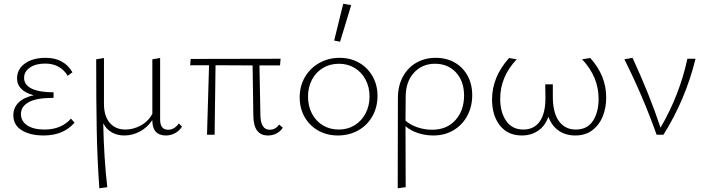

<svg xmlns="http://www.w3.org/2000/svg" viewBox="-20 -727 3819 1036"><path d="M382 -65Q322 4 216 4Q143 4 97.5 -24Q52 -52 52 -105Q52 -145 79.5 -173Q107 -201 162 -213Q119 -224 95.5 -247Q72 -270 72 -304Q72 -354 114.5 -384.5Q157 -415 227 -415Q325 -415 371 -337L345 -318Q328 -348 297.5 -366Q267 -384 223 -384Q173 -384 141.5 -362.5Q110 -341 110 -307Q110 -269 150.5 -249Q191 -229 269 -229V-199Q176 -199 134.5 -175.5Q93 -152 93 -112Q93 -73 127 -50.5Q161 -28 220 -28Q311 -28 363 -87Z M962 -44Q949 -22 925.5 -9Q902 4 875 4Q839 4 820.5 -16.5Q802 -37 802 -76V-79Q774 -38 734 -17Q694 4 651 4Q613 4 583.5 -12.5Q554 -29 537 -62Q541 131 559 283L516 289Q505 134 502 -20.5Q499 -175 499 -407L541 -414V-166Q541 -101 572 -64.5Q603 -28 657 -28Q698 -28 738 -49Q778 -70 802 -112V-407L844 -414V-82Q844 -27 887 -27Q921 -27 945 -61Z M1506 -38Q1493 -18 1472 -7Q1451 4 1426 4Q1348 4 1347 -102L1343 -374L1143 -375L1138 0H1097L1108 -375H1006L1009 -409L1494 -410L1491 -374H1380L1385 -108Q1386 -27 1435 -27Q1467 -27 1486 -55Z M1597 -202Q1597 -262 1625 -310.5Q1653 -359 1702.5 -387Q1752 -415 1813 -415Q1871 -415 1917.5 -388.5Q1964 -362 1990.5 -315Q2017 -268 2017 -210Q2017 -149 1989.5 -100Q1962 -51 1913 -23.5Q1864 4 1803 4Q1744 4 1697 -22.5Q1650 -49 1623.5 -96Q1597 -143 1597 -202ZM1974 -206Q1974 -257 1952.5 -297.5Q1931 -338 1893.5 -360.5Q1856 -383 1809 -383Q1760 -383 1722 -360Q1684 -337 1663 -296.5Q1642 -256 1642 -206Q1642 -154 1663.5 -113.5Q1685 -73 1722.5 -50.5Q1760 -28 1808 -28Q1856 -28 1894 -51.5Q1932 -75 1953 -116Q1974 -157 1974 -206ZM1783 -508 1832 -707 1875 -699 1815 -502Z M2528 -213Q2528 -152 2501.5 -102.5Q2475 -53 2427.5 -24.5Q2380 4 2318 4Q2275 4 2235.5 -9Q2196 -22 2168 -46Q2168 173 2169 283L2126 289Q2127 125 2127 -197Q2127 -263 2153.5 -312.5Q2180 -362 2226.5 -388.5Q2273 -415 2331 -415Q2389 -415 2433.5 -389.5Q2478 -364 2503 -318.5Q2528 -273 2528 -213ZM2484 -211Q2484 -289 2440.5 -336Q2397 -383 2327 -383Q2258 -383 2213.5 -334.5Q2169 -286 2169 -204Q2169 -116 2168 -76Q2194 -53 2232.5 -40Q2271 -27 2312 -27Q2391 -27 2437.5 -79Q2484 -131 2484 -211Z M3251 -201Q3251 -146 3232.5 -99.5Q3214 -53 3176.5 -24.5Q3139 4 3084 4Q3032 4 2994.5 -22Q2957 -48 2939 -97Q2921 -47 2883.5 -21.5Q2846 4 2796 4Q2720 4 2677.5 -50Q2635 -104 2635 -190Q2635 -312 2727 -414L2768 -407Q2679 -313 2679 -194Q2679 -122 2711 -75Q2743 -28 2804 -28Q2863 -28 2894 -74Q2925 -120 2923 -209L2922 -272H2963V-211Q2962 -121 2995 -74.5Q3028 -28 3087 -28Q3149 -28 3179.5 -75Q3210 -122 3210 -194Q3210 -312 3121 -407L3165 -414Q3251 -319 3251 -201Z M3733 -410Q3679 -190 3560 0H3523Q3450 -206 3349 -407L3393 -415Q3486 -214 3544 -38Q3647 -214 3689 -410Z"/></svg>

Font: Ysabeau Light
Style: Regular
Weight: 300
Designer: Christian Thalmann (Catharsis Fonts)
Version: Version 0.003